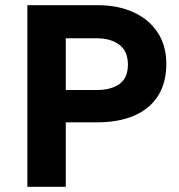

<svg xmlns="http://www.w3.org/2000/svg" viewBox="-20 -720 690 740"><path d="M85.5 0V-700H357Q434 -700 493.5 -673.2Q553 -646.5 587 -595.8Q621 -545 621 -474Q621 -401.5 589.5 -351.2Q558 -301 498.2 -274.8Q438.5 -248.5 353.5 -248.5H233.5V0ZM233.5 -373H351Q408.5 -373 440.8 -396.5Q473 -420 473 -471Q473 -522.5 440 -547.5Q407 -572.5 352 -572.5H233.5Z"/></svg>

Font: Geologica Roman SemiBold
Style: Regular
Weight: 600
Designer: Sindre Bremnes, Frode Helland
Foundry: Monokrom Skriftforlag AS
Version: Version 1.010;gftools[0.9.28]